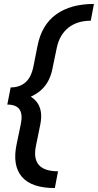

<svg xmlns="http://www.w3.org/2000/svg" viewBox="-20 -731 496 973"><path d="M258 222Q139 222 90.5 164.5Q42 107 64 1L85 -100Q96 -150 79.5 -175.5Q63 -201 17 -201L34 -288Q80 -288 109.5 -314Q139 -340 150 -397L170 -498Q191 -605 264.5 -658Q338 -711 456 -711L440 -626Q371 -626 326.5 -590.5Q282 -555 268 -490L245 -379Q232 -317 193 -279Q154 -241 84 -223L89 -262Q151 -243 174 -202.5Q197 -162 184 -99L162 9Q149 73 177 105Q205 137 274 137Z"/></svg>

Font: Ysabeau Infant
Style: Bold Italic
Weight: 700
Italic angle: -12°
Designer: Christian Thalmann (Catharsis Fonts)
Version: Version 2.001;gftools[0.9.30]; featfreeze: ss01,ss02,lnum